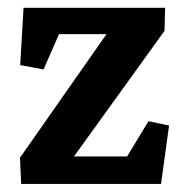

<svg xmlns="http://www.w3.org/2000/svg" viewBox="-20 -458 463 478"><path d="M32.7 0H380.9L400.9 -145.5L349.6 -156.2L296.4 -68.4H164.1L389.6 -381.3L391.1 -438.5H38.6L30.3 -295.9L88.4 -285.2L127 -373H245.1L29.8 -65.4Z"/></svg>

Font: Neuton
Style: Bold
Weight: 700
Designer: Brian M Zick
Foundry: Brian M Zick
Version: Version 1.560